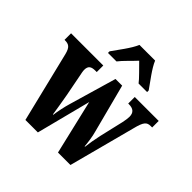

<svg xmlns="http://www.w3.org/2000/svg" viewBox="-199 -933 1100 1100"><g transform="rotate(45 351.0 -383.0)"><path d="M225 -619V-606H294C314 -633 357 -672 383 -701C408 -675 459 -626 473 -606H542V-619C516 -657 465 -721 447 -766H320C302 -721 251 -657 225 -619ZM57 -430 162 0H263L348 -331L426 0H527L634 -405C650 -469 663 -483 695 -483H706V-536H512V-483H517C553 -483 571 -468 571 -434C571 -423 568 -401 564 -384L530 -238C521 -198 516 -165 512 -133H509C507 -159 501 -206 492 -236L415 -531H361L278 -246C268 -213 258 -166 254 -134H251C247 -165 237 -220 229 -268L204 -397C201 -412 197 -430 197 -441C197 -474 214 -483 247 -483H257V-536H-4V-483H-1C31 -483 46 -473 57 -430Z"/></g></svg>

Font: Noto Serif Sinhala ExtraCondensed ExtraBold
Style: Regular
Weight: 800
Width: 2
Designer: Jelle Bosma - Monotype Design Team
Foundry: Monotype Imaging Inc.
Version: Version 2.007